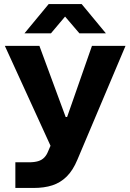

<svg xmlns="http://www.w3.org/2000/svg" viewBox="-20 -763 645 950"><path d="M56 167V40H123Q150 40 168.5 34.5Q187 29 199 16.5Q211 4 218 -14L239 -63V-22L4 -536H175L268 -284L305 -184H312L347 -284L435 -536H601L363 27Q341 80 310 110.5Q279 141 239 154Q199 167 146 167ZM101 -598 221 -743H384L504 -598H373L302 -681L232 -598Z"/></svg>

Font: Mona Sans SemiExpanded
Style: Bold
Weight: 700
Width: 6
Designer: Deni Anggara
Foundry: GitHub
Version: Version 2.000